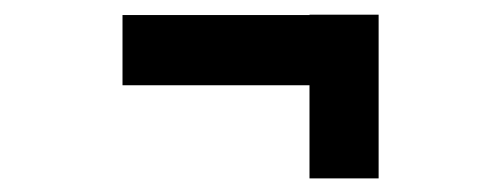

<svg xmlns="http://www.w3.org/2000/svg" viewBox="-20 -374 690 268"><path d="M151 -255V-353H412V-353.5H508.5V-125H412V-255Z"/></svg>

Font: Trispace Medium
Style: Regular
Weight: 500
Designer: Tyler Finck
Foundry: Etcetera Type Company
Version: Version 1.210; ttfautohint (v1.8.3)